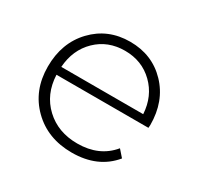

<svg xmlns="http://www.w3.org/2000/svg" viewBox="-120 -667 837 812"><g transform="rotate(30 298.5 -261.0)"><path d="M548 -263Q548 -261 547.5 -256.5Q547 -252 547 -249H98Q102 -156 163.5 -98.5Q225 -41 319 -41Q426 -41 486 -114L515 -81Q445 4 318 4Q200 4 124.5 -70.5Q49 -145 49 -261Q49 -377 120 -451.5Q191 -526 299 -526Q407 -526 477.5 -452.5Q548 -379 548 -263ZM99 -288H499Q494 -373 438 -427.5Q382 -482 299 -482Q216 -482 160.5 -428Q105 -374 99 -288Z"/></g></svg>

Font: mBank Light
Style: Regular
Weight: 300
Designer: Julieta Ulanovsky
Foundry: Julieta Ulanovsky
Version: Version 7.200;PS 007.200;hotconv 1.0.88;makeotf.lib2.5.64775